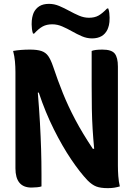

<svg xmlns="http://www.w3.org/2000/svg" viewBox="-20 -965 690 995"><path d="M195 1Q187 4 172 5.5Q157 7 143 7Q60 7 60 -93V-591Q60 -620 57.5 -647Q55 -674 48 -701Q87 -708 135 -708Q173 -708 195 -700.5Q217 -693 230 -674.5Q243 -656 255 -621Q279 -549 306 -482Q333 -415 370 -345Q407 -275 461 -194H468Q463 -247 460 -296Q457 -345 456 -399.5Q455 -454 455 -522V-701Q472 -708 511 -708Q558 -708 574.5 -687.5Q591 -667 591 -620V-107Q591 -80 593 -52.5Q595 -25 601 1Q588 5 573 7.5Q558 10 539 10Q501 10 479 1.5Q457 -7 434 -30Q394 -72 348.5 -139.5Q303 -207 259 -295Q215 -383 181 -485H176Q183 -400 187 -328.5Q191 -257 193 -192Q195 -127 195 -61ZM441 -873Q470 -873 490 -884Q510 -895 535 -921H541Q545 -911 546.5 -897.5Q548 -884 548 -873Q548 -848 544.5 -834.5Q541 -821 537 -812Q515 -766 457 -766Q430 -766 404.5 -777Q379 -788 353.5 -802.5Q328 -817 302.5 -828Q277 -839 251 -839Q222 -839 201.5 -828Q181 -817 157 -791H151Q147 -802 145.5 -815.5Q144 -829 144 -839Q144 -861 147 -874.5Q150 -888 154 -898Q164 -920 183.5 -932.5Q203 -945 234 -945Q261 -945 287 -934Q313 -923 338.5 -909Q364 -895 389.5 -884Q415 -873 441 -873Z"/></svg>

Font: Recursive Sn Csl St
Style: Bold
Weight: 700
Version: Version 1.079;hotconv 1.0.112;makeotfexe 2.5.65598; ttfautoh